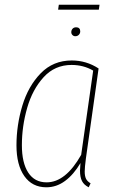

<svg xmlns="http://www.w3.org/2000/svg" viewBox="-20 -786 500 816"><path d="M399 -495 345 -112Q340 -74 340 -57Q340 -38 345.5 -26.5Q351 -15 365 -7L357 10Q337 0 328.5 -16.5Q320 -33 320 -61Q320 -69 322 -93Q293 -44 256.5 -17Q220 10 177 10Q117 10 83.5 -37.5Q50 -85 50 -168Q50 -254 75 -337Q100 -420 153 -474.5Q206 -529 285 -529Q347 -529 399 -495ZM73 -169Q73 -94 100 -52.5Q127 -11 178 -11Q259 -11 325 -128L376 -486Q335 -510 284 -510Q213 -510 165.5 -458Q118 -406 95.5 -327.5Q73 -249 73 -169ZM283 -649Q283 -658 288.5 -664Q294 -670 304 -670Q312 -670 316.5 -665.5Q321 -661 321 -653Q321 -644 315 -638Q309 -632 300 -632Q293 -632 288 -637Q283 -642 283 -649ZM400 -745H227L230 -766H403Z"/></svg>

Font: Fira Sans Extra Condensed Thin
Style: Italic
Weight: 250
Width: 3
Italic angle: -8°
Designer: Carrois Corporate & Edenspiekermann AG
Foundry: Carrois Corporate GbR & Edenspiekermann AG
Version: Version 4.203